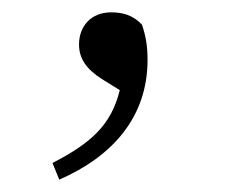

<svg xmlns="http://www.w3.org/2000/svg" viewBox="-20 -117 365 311"><path d="M76 174C163 136 219 72 219 -20C219 -43 216 -59 210 -77C195 -93 178 -97 160 -97C127 -97 108 -74 108 -45C108 -22 120 -5 145 11L174 29C160 86 127 115 65 147Z"/></svg>

Font: Noto Serif CJK SC Light
Style: Regular
Weight: 300
Designer: Ryoko NISHIZUKA 西塚涼子 (kana & ideographs); Frank Grießhammer (Latin, Greek & Cyrillic); Wenlong ZHANG 张文龙 (bopomofo); San
Foundry: Adobe
Version: Version 2.001;hotconv 1.1.0;makeotfexe 2.6.0